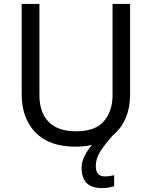

<svg xmlns="http://www.w3.org/2000/svg" viewBox="-20 -734 771 974"><path d="M466 107Q466 136 478 148.5Q490 161 511 161Q528 161 539.5 158.5Q551 156 559 155V211Q545 215 531 217.5Q517 220 497 220Q444 220 419 194Q394 168 394 117Q394 86 410 55.5Q426 25 447 1Q408 10 362 10Q229 10 159.5 -62.5Q90 -135 90 -254V-714H180V-251Q180 -164 226.5 -116Q273 -68 367 -68Q464 -68 507.5 -119.5Q551 -171 551 -252V-714H640V-252Q640 -189 618 -136Q596 -83 552 -47Q508 3 487 37.5Q466 72 466 107Z"/></svg>

Font: Noto Sans PhagsPa
Style: Regular
Weight: 400
Designer: Monotype Design Team
Foundry: Monotype Imaging Inc.
Version: Version 2.004; ttfautohint (v1.8.4.7-5d5b)